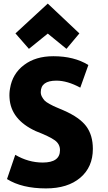

<svg xmlns="http://www.w3.org/2000/svg" viewBox="-20 -1026 602 1069"><path d="M497 -197Q497 -96 427 -36.5Q357 23 236 23Q102 23 19 -29L65 -164Q138 -121 218 -121Q314 -121 314 -190Q314 -224 285 -245Q256 -266 179 -296Q40 -360 33 -481Q31 -508 36 -534Q49 -615 113.5 -664Q178 -713 277 -713Q393 -713 472 -664L427 -538Q355 -577 294 -577Q207 -577 207 -513Q207 -499 214 -486.5Q221 -474 228.5 -466Q236 -458 257 -446.5Q278 -435 290.5 -430Q303 -425 335 -411Q424 -372 460.5 -322.5Q497 -273 497 -197ZM246 -839 141 -754 66 -840 246 -1006 422 -840 350 -754Z"/></svg>

Font: Repo
Style: ExtraBold
Weight: 800
Designer: Stefan Peev
Foundry: Context Ltd
Version: Version 001.000